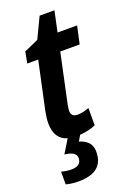

<svg xmlns="http://www.w3.org/2000/svg" viewBox="-169 -722 704 1023"><g transform="rotate(-20 183.5 -210.5)"><path d="M91 240Q233 240 233 123Q233 88 213.5 68.5Q194 49 164 41L183 9Q237 5 273 -12V-110Q237 -96 208 -96Q171 -96 171 -131Q171 -142 176 -167L235 -444H345L367 -544H256L281 -661H197L141 -544L60 -508L48 -444H110L52 -174Q44 -135 44 -106Q44 -17 114 4L68 79Q133 86 133 122Q133 167 77 167Q47 167 20 159V231Q51 240 91 240Z"/></g></svg>

Font: Noto Sans UI SemiCondensed
Style: Bold Italic
Weight: 700
Width: 4
Designer: Monotype Design Team
Foundry: Monotype Imaging Inc.
Version: 1.001